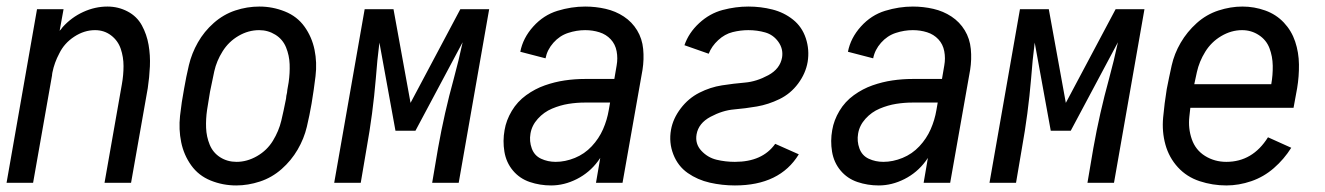

<svg xmlns="http://www.w3.org/2000/svg" viewBox="-24 -558 4044 586"><path d="M-4 0 89 -530H170L158 -464Q163 -469 167 -475Q194 -505 230 -521.5Q266 -538 304 -538Q337 -538 365.5 -523Q394 -508 409 -480.5Q424 -453 429.5 -421Q435 -389 433.5 -355.5Q432 -322 427 -289L376 0H295L348 -301Q353 -329 353 -356.5Q353 -384 344.5 -409Q336 -434 315 -450Q294 -466 266 -466Q233 -466 202.5 -446Q172 -426 157 -395Q142 -367 136 -337L135 -331V-329L77 0Z M697 8Q656 8 619 -7Q582 -22 559.5 -53.5Q537 -85 529 -124Q521 -163 525.5 -204.5Q530 -246 538 -288Q544 -323 552.5 -359Q561 -395 580 -428.5Q599 -462 628.5 -488Q658 -514 694 -526Q730 -538 768 -538Q808 -538 845.5 -523Q883 -508 905.5 -476.5Q928 -445 936 -406Q944 -367 939 -325.5Q934 -284 927 -242Q921 -207 912.5 -171Q904 -135 884.5 -101.5Q865 -68 835.5 -42Q806 -16 769.5 -4Q733 8 697 8ZM698 -64Q730 -64 760.5 -81.5Q791 -99 809 -128.5Q827 -158 834.5 -189.5Q842 -221 848 -252L849 -257L850 -266L852 -275L853 -284L857 -307Q861 -335 860 -362Q859 -389 849 -413.5Q839 -438 816.5 -452Q794 -466 767 -466Q734 -466 704 -448.5Q674 -431 655.5 -401.5Q637 -372 630 -340.5Q623 -309 617 -278Q612 -250 608 -222.5Q604 -195 605 -168Q606 -141 616 -116.5Q626 -92 648 -78Q670 -64 698 -64Z M996 0 1089 -530H1116H1177L1229 -244L1381 -530H1442H1469L1376 0H1295L1313 -106Q1332 -213 1361 -318Q1376 -373 1388 -429L1244 -159H1183L1134 -428Q1127 -373 1123 -318Q1114 -211 1095 -106L1077 0Z M1658 8Q1624 8 1593 -2.5Q1562 -13 1541.5 -37.5Q1521 -62 1515.5 -95Q1510 -128 1516 -161Q1521 -191 1538 -219.5Q1555 -248 1582 -267.5Q1609 -287 1639 -297.5Q1669 -308 1699.5 -312.5Q1730 -317 1761 -317H1851L1858 -358Q1862 -380 1858 -401.5Q1854 -423 1840 -438Q1826 -453 1805.5 -459.5Q1785 -466 1762 -466Q1736 -466 1710 -457.5Q1684 -449 1665 -427.5Q1646 -406 1641 -380L1564 -400Q1572 -442 1603.5 -477Q1635 -512 1677.5 -525Q1720 -538 1762 -538Q1794 -538 1824.5 -531Q1855 -524 1880 -507.5Q1905 -491 1920.5 -465.5Q1936 -440 1939 -408.5Q1942 -377 1937 -345L1876 0H1795L1808 -76Q1805 -71 1801 -66Q1775 -31 1736.5 -11.5Q1698 8 1658 8ZM1672 -64Q1701 -64 1730.5 -76Q1760 -88 1782 -111.5Q1804 -135 1816.5 -163.5Q1829 -192 1834 -222L1838 -245H1761Q1736 -245 1711 -241Q1686 -237 1661 -226.5Q1636 -216 1617.5 -195.5Q1599 -175 1595 -150Q1591 -127 1599 -105Q1607 -83 1627.5 -73.5Q1648 -64 1672 -64Z M2219 8Q2180 8 2142.5 -0.5Q2105 -9 2075 -30Q2045 -51 2031 -87Q2017 -123 2024 -162Q2030 -196 2053.5 -227Q2077 -258 2110.5 -275Q2144 -292 2179.5 -297.5Q2215 -303 2250 -306Q2285 -309 2321 -328.5Q2357 -348 2363 -383Q2367 -409 2351.5 -430.5Q2336 -452 2311.5 -459Q2287 -466 2260 -466Q2236 -466 2212 -460Q2188 -454 2168 -435.5Q2148 -417 2139 -394L2065 -420Q2078 -458 2110 -487.5Q2142 -517 2181.5 -527.5Q2221 -538 2260 -538Q2298 -538 2333.5 -529Q2369 -520 2396.5 -498Q2424 -476 2435.5 -441Q2447 -406 2441 -369Q2435 -334 2412 -303Q2389 -272 2355 -255.5Q2321 -239 2286 -233Q2251 -227 2216 -224Q2181 -221 2144.5 -201.5Q2108 -182 2102 -148Q2097 -119 2116.5 -98Q2136 -77 2163 -70.5Q2190 -64 2219 -64Q2303 -64 2342 -119L2414 -87Q2356 8 2219 8Z M2658 8Q2624 8 2593 -2.5Q2562 -13 2541.5 -37.5Q2521 -62 2515.5 -95Q2510 -128 2516 -161Q2521 -191 2538 -219.5Q2555 -248 2582 -267.5Q2609 -287 2639 -297.5Q2669 -308 2699.5 -312.5Q2730 -317 2761 -317H2851L2858 -358Q2862 -380 2858 -401.5Q2854 -423 2840 -438Q2826 -453 2805.5 -459.5Q2785 -466 2762 -466Q2736 -466 2710 -457.5Q2684 -449 2665 -427.5Q2646 -406 2641 -380L2564 -400Q2572 -442 2603.5 -477Q2635 -512 2677.5 -525Q2720 -538 2762 -538Q2794 -538 2824.5 -531Q2855 -524 2880 -507.5Q2905 -491 2920.5 -465.5Q2936 -440 2939 -408.5Q2942 -377 2937 -345L2876 0H2795L2808 -76Q2805 -71 2801 -66Q2775 -31 2736.5 -11.5Q2698 8 2658 8ZM2672 -64Q2701 -64 2730.5 -76Q2760 -88 2782 -111.5Q2804 -135 2816.5 -163.5Q2829 -192 2834 -222L2838 -245H2761Q2736 -245 2711 -241Q2686 -237 2661 -226.5Q2636 -216 2617.5 -195.5Q2599 -175 2595 -150Q2591 -127 2599 -105Q2607 -83 2627.5 -73.5Q2648 -64 2672 -64Z M2996 0 3089 -530H3116H3177L3229 -244L3381 -530H3442H3469L3376 0H3295L3313 -106Q3332 -213 3361 -318Q3376 -373 3388 -429L3244 -159H3183L3134 -428Q3127 -373 3123 -318Q3114 -211 3095 -106L3077 0Z M3719 8Q3677 8 3637.5 -5Q3598 -18 3571 -47.5Q3544 -77 3533 -116.5Q3522 -156 3526 -199.5Q3530 -243 3537 -286Q3544 -322 3552 -358Q3560 -394 3579.5 -427.5Q3599 -461 3628.5 -487.5Q3658 -514 3695 -526Q3732 -538 3768 -538Q3804 -538 3837.5 -526Q3871 -514 3894.5 -489Q3918 -464 3929 -431Q3940 -398 3940.5 -361.5Q3941 -325 3935 -289L3924 -229H3609Q3608 -216 3606 -202Q3602 -166 3613.5 -133Q3625 -100 3654 -82Q3683 -64 3719 -64Q3799 -64 3846 -139L3917 -107Q3895 -72 3864 -45Q3833 -18 3795 -5Q3757 8 3719 8ZM3621 -301H3856Q3861 -329 3860.5 -357.5Q3860 -386 3850.5 -411Q3841 -436 3818 -451Q3795 -466 3767 -466Q3734 -466 3703.5 -448Q3673 -430 3654.5 -400Q3636 -370 3629 -338Q3625 -320 3621 -301Z"/></svg>

Font: Iosevka SS08
Style: Italic
Weight: 400
Italic angle: -10°
Monospace: yes
Designer: Belleve Invis
Foundry: Belleve Invis
Version: 2.1.0; ttfautohint (v1.8.2)